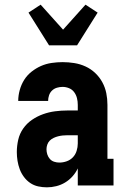

<svg xmlns="http://www.w3.org/2000/svg" viewBox="-20 -794 540 822"><path d="M181 8Q162 8 143.5 4Q125 0 109.5 -10.5Q94 -21 82.5 -36.5Q71 -52 64.5 -69.5Q58 -87 55 -105.5Q52 -124 52 -143Q52 -169 58 -195.5Q64 -222 79.5 -244Q95 -266 117 -281Q139 -296 164 -305Q189 -314 215.5 -317.5Q242 -321 269 -321H313V-345Q313 -360 309.5 -374Q306 -388 297.5 -399.5Q289 -411 275.5 -416.5Q262 -422 248 -422Q236 -422 224 -418.5Q212 -415 203 -406.5Q194 -398 190 -386Q186 -374 186 -362H58Q58 -385 64.5 -408.5Q71 -432 83.5 -452Q96 -472 115 -487Q134 -502 155.5 -511.5Q177 -521 201 -524.5Q225 -528 248 -528Q273 -528 298 -524Q323 -520 346 -509.5Q369 -499 387.5 -481.5Q406 -464 418 -442Q430 -420 435 -395.5Q440 -371 440 -345V-114H466V0H313V-73Q304 -54 290 -38.5Q276 -23 258.5 -12.5Q241 -2 221 3Q201 8 181 8ZM234 -98Q250 -98 265.5 -103.5Q281 -109 292 -120.5Q303 -132 308 -148Q313 -164 313 -180V-215H269Q259 -215 249 -214Q239 -213 229 -210.5Q219 -208 209.5 -203.5Q200 -199 193 -192Q186 -185 182.5 -175Q179 -165 179 -155Q179 -144 182.5 -133Q186 -122 193.5 -113.5Q201 -105 212 -101.5Q223 -98 234 -98ZM190 -600 102 -740 154 -774 250 -667 346 -774 398 -740 310 -600Z"/></svg>

Font: Iosevka Curly Slab Heavy
Style: Regular
Weight: 900
Monospace: yes
Designer: Belleve Invis
Foundry: Belleve Invis
Version: Version 22.1.2; ttfautohint (v1.8.4)